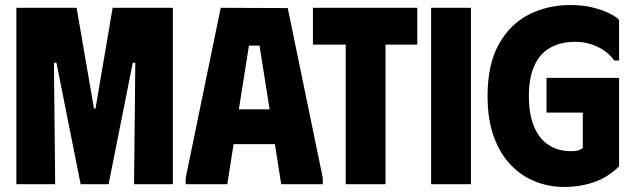

<svg xmlns="http://www.w3.org/2000/svg" viewBox="-20 -731 2522 762"><path d="M45 0V-700H284L353 -300H359L427 -700H666V0H512L517 -482H507L411 0H300L204 -482H194L199 0Z M717 0V-25L856 -700L1122 -699L1261 -25V0H1096L1071 -159H907L882 0ZM928 -297H1050L1010 -550H968Z M1636 -700V-554H1510V0H1352V-554H1222V-700Z M1691 -700H1849V0H1691Z M1915 -350Q1915 -475 1959.5 -555Q2004 -635 2078.5 -673Q2153 -711 2243 -711Q2292 -711 2331 -701.5Q2370 -692 2397.5 -678.5Q2425 -665 2437 -652V-491H2417Q2406 -509 2383.5 -526Q2361 -543 2330.5 -554Q2300 -565 2263 -565Q2205 -565 2163.5 -541.5Q2122 -518 2100.5 -470Q2079 -422 2079 -350Q2079 -280 2098.5 -231Q2118 -182 2156 -156.5Q2194 -131 2247 -131Q2262 -131 2274 -134Q2286 -137 2293 -144V-284H2149V-422H2437V-71Q2394 -28 2338.5 -8.5Q2283 11 2218 11Q2159 11 2104.5 -10.5Q2050 -32 2007.5 -76Q1965 -120 1940 -188Q1915 -256 1915 -350Z"/></svg>

Font: Phudu
Style: Bold
Weight: 700
Version: Version 1.005;gftools[0.9.23]